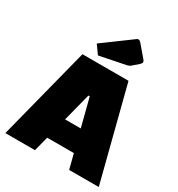

<svg xmlns="http://www.w3.org/2000/svg" viewBox="-200 -994 1042 1123"><g transform="rotate(30 320.5 -432.0)"><path d="M5 0 165 -625H476L636 0H436L325 -433H316L205 0ZM122 -99V-244H519V-99ZM247 -664 206 -721 395 -860Q400 -864 406 -864Q414 -864 424 -853L487 -779Q496 -769 496 -762Q496 -754 485 -744L447 -711Q441 -706 435.5 -703.5Q430 -701 421 -699Z"/></g></svg>

Font: Changa ExtraLight ExtraBold
Style: Regular
Weight: 800
Version: Version 3.002; ttfautohint (v1.8.2)